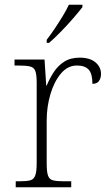

<svg xmlns="http://www.w3.org/2000/svg" viewBox="-20 -786 459 806"><path d="M46 0V-25H64Q92 -25 107 -29Q122 -33 128 -49.5Q134 -66 134 -101V-439Q134 -472 128.5 -487.5Q123 -503 106 -507Q89 -511 56 -511H41V-536H167L174 -427H176Q188 -456 205.5 -483Q223 -510 249.5 -527Q276 -544 315 -544Q357 -544 380.5 -524.5Q404 -505 404 -475Q404 -458 395.5 -446Q387 -434 368 -434Q368 -477 352 -494Q336 -511 303 -511Q264 -511 235.5 -477Q207 -443 191.5 -390Q176 -337 176 -280V-100Q176 -65 181.5 -49Q187 -33 202.5 -29Q218 -25 246 -25H279V0ZM176 -619Q191 -638 208.5 -664Q226 -690 242.5 -717Q259 -744 269 -766H326V-756Q313 -739 288 -710Q263 -681 235 -652.5Q207 -624 186 -606H176Z"/></svg>

Font: Noto Serif ExtraLight
Style: Regular
Weight: 200
Designer: Monotype Design Team
Foundry: Monotype Imaging Inc.
Version: Version 2.015; ttfautohint (v1.8.4.7-5d5b)